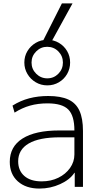

<svg xmlns="http://www.w3.org/2000/svg" viewBox="-20 -1090 577 1120"><path d="M210 10Q131 10 84 -32Q37 -74 37 -146Q37 -235 111.5 -282Q186 -329 325 -329H414Q414 -415 378.5 -451Q343 -487 257 -487Q202 -487 155.5 -474Q109 -461 65 -433L53 -474Q99 -503 150.5 -516.5Q202 -530 261 -530Q334 -530 378.5 -509.5Q423 -489 443.5 -444Q464 -399 464 -326V0H416V-82H414Q388 -42 331 -16Q274 10 210 10ZM223 -32Q277 -32 320 -53Q363 -74 388.5 -110Q414 -146 414 -189V-289H330Q209 -289 147.5 -253Q86 -217 86 -149Q86 -95 122 -63.5Q158 -32 223 -32ZM256 -592Q219 -592 188.5 -610Q158 -628 140 -658.5Q122 -689 122 -725Q122 -762 140 -792Q158 -822 188.5 -840Q219 -858 256 -858Q293 -858 323.5 -840Q354 -822 371.5 -792Q389 -762 389 -725Q389 -689 371.5 -658.5Q354 -628 323.5 -610Q293 -592 256 -592ZM256 -633Q294 -633 320.5 -660Q347 -687 347 -725Q347 -763 320.5 -790Q294 -817 255 -817Q218 -817 191 -790Q164 -763 164 -725Q164 -687 191 -660Q218 -633 256 -633ZM282 -850H230L341 -1070H403Z"/></svg>

Font: M PLUS 2 Light
Style: Regular
Weight: 300
Designer: Coji Morishita
Foundry: UNDERFOREST DESIGN
Version: Version 1.001